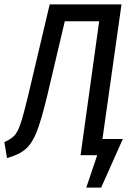

<svg xmlns="http://www.w3.org/2000/svg" viewBox="-34 -709 608 877"><path d="M527 -74 428 148H360L410 0H334L419 -612H262L181 -269Q155 -161 134 -107.5Q113 -54 83 -28Q53 -2 -2 13L-14 -60Q17 -74 32 -90Q47 -106 60 -144.5Q73 -183 94 -270L193 -689H521L434 -74Z"/></svg>

Font: Fira Sans Extra Condensed
Style: Italic
Weight: 400
Width: 3
Italic angle: -8°
Designer: Carrois Corporate & Edenspiekermann AG
Foundry: Carrois Corporate GbR & Edenspiekermann AG
Version: Version 4.203